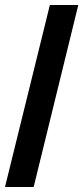

<svg xmlns="http://www.w3.org/2000/svg" viewBox="-40 -750 334 770"><path d="M95 0 274 -730H160L-20 0Z"/></svg>

Font: Secuela Black
Style: Regular
Weight: 900
Designer: Fernando Haro
Foundry: deFharo
Version: Version 1.704